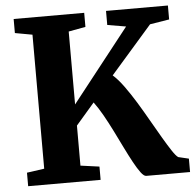

<svg xmlns="http://www.w3.org/2000/svg" viewBox="-53 -796 863 850"><g transform="rotate(-5 379.0 -371.5)"><path d="M38 0V-60L115.5 -71V-666.5L38.5 -680.5V-743H352V-680.5L276.5 -666.5V-342.5L531.5 -666.5L449 -680.5V-743H724V-681L638 -667L453.5 -456Q476.5 -436 501.5 -401.5Q526.5 -367 551.8 -325.8Q577 -284.5 601 -242.2Q625 -200 646.5 -163.5Q668 -127 684.5 -102Q701 -77 711 -70.5L757.5 -59.5V0H562.5Q552.5 0 539 -18Q525.5 -36 509 -66.2Q492.5 -96.5 474.2 -133.8Q456 -171 436.8 -209.8Q417.5 -248.5 397.8 -283.5Q378 -318.5 359 -344L276.5 -248.5V-70.5L360 -59V0Z"/></g></svg>

Font: Merriweather 28pt ExtraBold
Style: Regular
Weight: 800
Version: Version 2.100